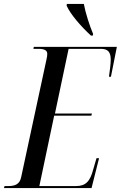

<svg xmlns="http://www.w3.org/2000/svg" viewBox="-50 -951 611 971"><path d="M410 -771H419L421 -779C403 -821 382 -887 374 -931H288L287 -922C308 -876 361 -816 410 -771ZM-30 0H413L451 -151H438L422 -96C406 -34 384 -10 334 -10H149L224 -366H412L415 -377H228L297 -704H460C496 -704 510 -688 510 -649C510 -628 505 -589 501 -563H511L541 -714H121L119 -704H144C173 -704 189 -697 189 -679C189 -672 188 -661 185 -650L57 -55C50 -20 27 -10 -8 -10H-27Z"/></svg>

Font: Noto Serif Display ExtraCondensed Medium
Style: Italic
Weight: 500
Width: 2
Italic angle: -12°
Designer: Monotype Design Team
Foundry: Monotype Imaging Inc.
Version: Version 2.009